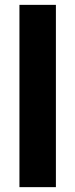

<svg xmlns="http://www.w3.org/2000/svg" viewBox="-20 -770 310 790"><path d="M210 0H60V-750H210Z"/></svg>

Font: Puffins on Iceburgs(2)
Style: on-Iceburgs-Bold
Weight: 700
Version: Version 1.0